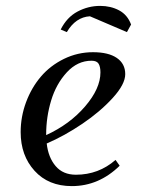

<svg xmlns="http://www.w3.org/2000/svg" viewBox="-20 -631 503 658"><path d="M50.8 -178.2Q50.8 -231 69.3 -280.8Q87.9 -330.6 120.1 -368.4Q152.3 -406.2 199.2 -429.2Q246.1 -452.1 298.8 -452.1Q351.6 -452.1 380.4 -432.4Q409.2 -412.6 409.2 -377Q409.2 -342.3 366.2 -295.2Q323.2 -248 262.2 -206.8Q201.2 -165.5 140.1 -139.2Q145.5 -91.3 170.7 -61.8Q195.8 -32.2 240.2 -32.2Q317.9 -32.2 376 -83L390.1 -63Q318.8 6.8 226.1 6.8Q146 6.8 98.4 -45.7Q50.8 -98.1 50.8 -178.2ZM138.2 -168Q219.2 -205.1 271.7 -266.4Q324.2 -327.6 324.2 -382.8Q324.2 -402.3 317.9 -412.6Q311.5 -422.9 293.9 -422.9Q245.6 -422.9 209 -383.1Q172.4 -343.3 155.3 -286.6Q138.2 -230 138.2 -169.9ZM188 -529.8Q209 -571.8 245.6 -591.3Q282.2 -610.8 323.2 -610.8Q359.4 -610.8 388.2 -595.5Q417 -580.1 429.2 -546.9L415 -521L288.1 -575.2Q239.3 -572.3 209 -521Z"/></svg>

Font: Dihjauti
Style: Bold Italic
Weight: 700
Italic angle: -9°
Designer: T. Christopher White
Version: Version 3.0.0